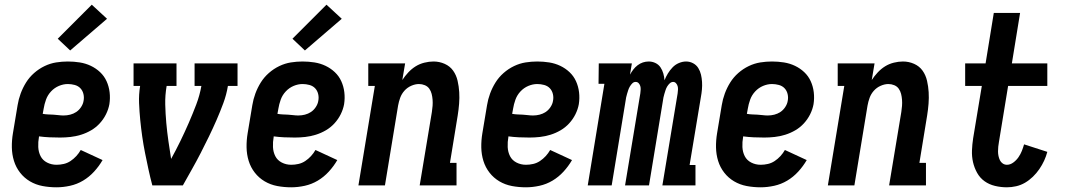

<svg xmlns="http://www.w3.org/2000/svg" viewBox="-20 -790 4540 818"><path d="M221 8Q190 8 161 2.5Q132 -3 107.5 -17.5Q83 -32 65.5 -54.5Q48 -77 39.5 -104.5Q31 -132 30.5 -162Q30 -192 35 -222L55 -342Q59 -367 68 -391.5Q77 -416 91 -438.5Q105 -461 125.5 -479Q146 -497 170 -508.5Q194 -520 219 -524Q244 -528 269 -528Q295 -528 320 -524Q345 -520 367 -509.5Q389 -499 406.5 -482.5Q424 -466 434 -444Q444 -422 447 -397Q450 -372 446 -346Q442 -324 431.5 -303Q421 -282 405 -264.5Q389 -247 368.5 -235Q348 -223 325.5 -216Q303 -209 280.5 -206.5Q258 -204 236 -204Q213 -204 191 -205Q169 -206 146 -209V-207Q142 -185 143 -163.5Q144 -142 153 -124.5Q162 -107 180.5 -97.5Q199 -88 221 -88Q236 -88 251.5 -91.5Q267 -95 280.5 -104Q294 -113 305 -125Q316 -137 324 -151L417 -108Q402 -82 381 -59Q360 -36 334 -20.5Q308 -5 278.5 1.5Q249 8 221 8ZM251 -298Q265 -298 279 -301.5Q293 -305 305 -313Q317 -321 325.5 -334Q334 -347 336 -360Q339 -375 335.5 -389.5Q332 -404 322.5 -414Q313 -424 298.5 -428Q284 -432 269 -432Q250 -432 231 -424Q212 -416 197.5 -400.5Q183 -385 176 -365.5Q169 -346 166 -327L162 -305Q173 -303 184.5 -302.5Q196 -302 207 -301.5Q218 -301 229 -299.5Q240 -298 251 -298ZM279 -575 226 -625 371 -770 436 -710Z M629 0Q620 -34 612.5 -68.5Q605 -103 598 -138Q591 -173 586 -208Q581 -243 577.5 -278.5Q574 -314 572.5 -350.5Q571 -387 577 -424H549V-520H732V-424H690Q683 -384 684 -344.5Q685 -305 688.5 -266Q692 -227 697.5 -189Q703 -151 709 -113Q730 -151 748.5 -189Q767 -227 784 -266Q801 -305 816 -344.5Q831 -384 838 -424H809V-520H992V-424H951Q945 -387 931.5 -350.5Q918 -314 902.5 -278.5Q887 -243 870 -208Q853 -173 835 -138Q817 -103 797.5 -68.5Q778 -34 759 0Z M1221 8Q1190 8 1161 2.5Q1132 -3 1107.5 -17.5Q1083 -32 1065.5 -54.5Q1048 -77 1039.5 -104.5Q1031 -132 1030.5 -162Q1030 -192 1035 -222L1055 -342Q1059 -367 1068 -391.5Q1077 -416 1091 -438.5Q1105 -461 1125.5 -479Q1146 -497 1170 -508.5Q1194 -520 1219 -524Q1244 -528 1269 -528Q1295 -528 1320 -524Q1345 -520 1367 -509.5Q1389 -499 1406.5 -482.5Q1424 -466 1434 -444Q1444 -422 1447 -397Q1450 -372 1446 -346Q1442 -324 1431.5 -303Q1421 -282 1405 -264.5Q1389 -247 1368.5 -235Q1348 -223 1325.5 -216Q1303 -209 1280.5 -206.5Q1258 -204 1236 -204Q1213 -204 1191 -205Q1169 -206 1146 -209V-207Q1142 -185 1143 -163.5Q1144 -142 1153 -124.5Q1162 -107 1180.5 -97.5Q1199 -88 1221 -88Q1236 -88 1251.5 -91.5Q1267 -95 1280.5 -104Q1294 -113 1305 -125Q1316 -137 1324 -151L1417 -108Q1402 -82 1381 -59Q1360 -36 1334 -20.5Q1308 -5 1278.5 1.5Q1249 8 1221 8ZM1251 -298Q1265 -298 1279 -301.5Q1293 -305 1305 -313Q1317 -321 1325.5 -334Q1334 -347 1336 -360Q1339 -375 1335.5 -389.5Q1332 -404 1322.5 -414Q1313 -424 1298.5 -428Q1284 -432 1269 -432Q1250 -432 1231 -424Q1212 -416 1197.5 -400.5Q1183 -385 1176 -365.5Q1169 -346 1166 -327L1162 -305Q1173 -303 1184.5 -302.5Q1196 -302 1207 -301.5Q1218 -301 1229 -299.5Q1240 -298 1251 -298ZM1279 -575 1226 -625 1371 -770 1436 -710Z M1507 0 1577 -424H1549V-520H1706L1694 -449Q1705 -466 1719.5 -481.5Q1734 -497 1751 -507.5Q1768 -518 1788 -523Q1808 -528 1827 -528Q1852 -528 1874.5 -518Q1897 -508 1910.5 -489Q1924 -470 1929.5 -446Q1935 -422 1936.5 -397.5Q1938 -373 1936 -348Q1934 -323 1930 -298L1897 -96H1925V0H1768L1820 -313Q1822 -326 1823 -339Q1824 -352 1823 -365Q1822 -378 1819 -390Q1816 -402 1809 -412Q1802 -422 1790 -427Q1778 -432 1765 -432Q1749 -432 1732 -424.5Q1715 -417 1703 -403.5Q1691 -390 1685 -373.5Q1679 -357 1676 -340L1620 0Z M2221 8Q2190 8 2161 2.5Q2132 -3 2107.5 -17.5Q2083 -32 2065.5 -54.5Q2048 -77 2039.5 -104.5Q2031 -132 2030.5 -162Q2030 -192 2035 -222L2055 -342Q2059 -367 2068 -391.5Q2077 -416 2091 -438.5Q2105 -461 2125.5 -479Q2146 -497 2170 -508.5Q2194 -520 2219 -524Q2244 -528 2269 -528Q2295 -528 2320 -524Q2345 -520 2367 -509.5Q2389 -499 2406.5 -482.5Q2424 -466 2434 -444Q2444 -422 2447 -397Q2450 -372 2446 -346Q2442 -324 2431.5 -303Q2421 -282 2405 -264.5Q2389 -247 2368.5 -235Q2348 -223 2325.5 -216Q2303 -209 2280.5 -206.5Q2258 -204 2236 -204Q2213 -204 2191 -205Q2169 -206 2146 -209V-207Q2142 -185 2143 -163.5Q2144 -142 2153 -124.5Q2162 -107 2180.5 -97.5Q2199 -88 2221 -88Q2236 -88 2251.5 -91.5Q2267 -95 2280.5 -104Q2294 -113 2305 -125Q2316 -137 2324 -151L2417 -108Q2402 -82 2381 -59Q2360 -36 2334 -20.5Q2308 -5 2278.5 1.5Q2249 8 2221 8ZM2251 -298Q2265 -298 2279 -301.5Q2293 -305 2305 -313Q2317 -321 2325.5 -334Q2334 -347 2336 -360Q2339 -375 2335.5 -389.5Q2332 -404 2322.5 -414Q2313 -424 2298.5 -428Q2284 -432 2269 -432Q2250 -432 2231 -424Q2212 -416 2197.5 -400.5Q2183 -385 2176 -365.5Q2169 -346 2166 -327L2162 -305Q2173 -303 2184.5 -302.5Q2196 -302 2207 -301.5Q2218 -301 2229 -299.5Q2240 -298 2251 -298Z M2484 0 2555 -433H2530L2531 -520H2672L2664 -472Q2670 -483 2678 -493.5Q2686 -504 2696.5 -512Q2707 -520 2719 -524Q2731 -528 2744 -528Q2759 -528 2772.5 -521.5Q2786 -515 2794 -503Q2802 -491 2806 -477Q2810 -463 2811 -448Q2817 -463 2825.5 -477Q2834 -491 2845.5 -503Q2857 -515 2872.5 -521.5Q2888 -528 2903 -528Q2919 -528 2933 -520.5Q2947 -513 2955 -500Q2963 -487 2966.5 -472Q2970 -457 2971 -441Q2972 -425 2970.5 -408.5Q2969 -392 2966 -376L2918 -87H2943V0H2802L2867 -392Q2868 -400 2868.5 -408Q2869 -416 2867 -423Q2865 -430 2860 -435.5Q2855 -441 2848 -441Q2840 -441 2833.5 -435Q2827 -429 2822.5 -421.5Q2818 -414 2815.5 -406Q2813 -398 2810.5 -390Q2808 -382 2806.5 -374.5Q2805 -367 2804 -359L2745 0H2643L2708 -392Q2709 -400 2709.5 -408Q2710 -416 2708 -423Q2706 -430 2701 -435.5Q2696 -441 2688 -441Q2680 -441 2674 -435Q2668 -429 2663.5 -421.5Q2659 -414 2656.5 -406Q2654 -398 2651.5 -390Q2649 -382 2647.5 -374.5Q2646 -367 2645 -359L2586 0Z M3221 8Q3190 8 3161 2.5Q3132 -3 3107.5 -17.5Q3083 -32 3065.5 -54.5Q3048 -77 3039.5 -104.5Q3031 -132 3030.5 -162Q3030 -192 3035 -222L3055 -342Q3059 -367 3068 -391.5Q3077 -416 3091 -438.5Q3105 -461 3125.5 -479Q3146 -497 3170 -508.5Q3194 -520 3219 -524Q3244 -528 3269 -528Q3295 -528 3320 -524Q3345 -520 3367 -509.5Q3389 -499 3406.5 -482.5Q3424 -466 3434 -444Q3444 -422 3447 -397Q3450 -372 3446 -346Q3442 -324 3431.5 -303Q3421 -282 3405 -264.5Q3389 -247 3368.5 -235Q3348 -223 3325.5 -216Q3303 -209 3280.5 -206.5Q3258 -204 3236 -204Q3213 -204 3191 -205Q3169 -206 3146 -209V-207Q3142 -185 3143 -163.5Q3144 -142 3153 -124.5Q3162 -107 3180.5 -97.5Q3199 -88 3221 -88Q3236 -88 3251.5 -91.5Q3267 -95 3280.5 -104Q3294 -113 3305 -125Q3316 -137 3324 -151L3417 -108Q3402 -82 3381 -59Q3360 -36 3334 -20.5Q3308 -5 3278.5 1.5Q3249 8 3221 8ZM3251 -298Q3265 -298 3279 -301.5Q3293 -305 3305 -313Q3317 -321 3325.5 -334Q3334 -347 3336 -360Q3339 -375 3335.5 -389.5Q3332 -404 3322.5 -414Q3313 -424 3298.5 -428Q3284 -432 3269 -432Q3250 -432 3231 -424Q3212 -416 3197.5 -400.5Q3183 -385 3176 -365.5Q3169 -346 3166 -327L3162 -305Q3173 -303 3184.5 -302.5Q3196 -302 3207 -301.5Q3218 -301 3229 -299.5Q3240 -298 3251 -298Z M3507 0 3577 -424H3549V-520H3706L3694 -449Q3705 -466 3719.5 -481.5Q3734 -497 3751 -507.5Q3768 -518 3788 -523Q3808 -528 3827 -528Q3852 -528 3874.5 -518Q3897 -508 3910.5 -489Q3924 -470 3929.5 -446Q3935 -422 3936.5 -397.5Q3938 -373 3936 -348Q3934 -323 3930 -298L3897 -96H3925V0H3768L3820 -313Q3822 -326 3823 -339Q3824 -352 3823 -365Q3822 -378 3819 -390Q3816 -402 3809 -412Q3802 -422 3790 -427Q3778 -432 3765 -432Q3749 -432 3732 -424.5Q3715 -417 3703 -403.5Q3691 -390 3685 -373.5Q3679 -357 3676 -340L3620 0Z M4270 8Q4244 8 4219 2Q4194 -4 4174.5 -18Q4155 -32 4143 -53.5Q4131 -75 4125.5 -99Q4120 -123 4121 -149Q4122 -175 4126 -201L4163 -424H4092V-520H4179L4214 -735H4326L4291 -520H4442V-424H4275L4236 -186Q4234 -175 4233 -165Q4232 -155 4232 -145Q4232 -135 4234 -125.5Q4236 -116 4240 -107.5Q4244 -99 4252 -93.5Q4260 -88 4270 -88Q4284 -88 4297 -97.5Q4310 -107 4319 -120Q4328 -133 4333.5 -147Q4339 -161 4343 -175L4442 -143Q4437 -124 4428.5 -105.5Q4420 -87 4408 -69.5Q4396 -52 4380.5 -37Q4365 -22 4347 -11.5Q4329 -1 4309 3.5Q4289 8 4270 8Z"/></svg>

Font: Iosevka Curly Slab
Style: Bold Italic
Weight: 700
Italic angle: -9°
Monospace: yes
Designer: Belleve Invis
Foundry: Belleve Invis
Version: Version 22.1.2; ttfautohint (v1.8.4)